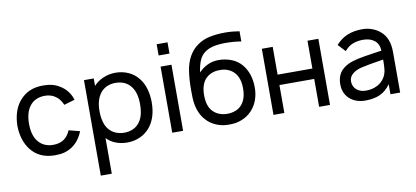

<svg xmlns="http://www.w3.org/2000/svg" viewBox="-85 -1056 3482 1609"><g transform="rotate(-10 1656.0 -251.5)"><path d="M459.5 -387.5Q450 -410.5 435 -430.8Q420 -451 401 -463.5Q363.5 -490.5 310.5 -490.5Q270 -490.5 236.8 -475.5Q203.5 -460.5 181 -430Q140.5 -376.5 140.5 -281Q140.5 -186.5 181 -133.5Q203.5 -103.5 236.8 -88.2Q270 -73 310.5 -73Q366 -73 403 -99Q436.5 -122.5 457.5 -171L551 -147Q537.5 -110.5 514.5 -79.2Q491.5 -48 461.5 -27Q445 -15.5 428 -7.5Q411 0.5 392.8 5.8Q374.5 11 354.2 13.2Q334 15.5 310.5 15.5Q177.5 15.5 106.5 -76Q43.5 -157.5 41.5 -281Q44 -409 106.5 -486.5Q145.5 -533.5 195.5 -555.8Q245.5 -578 311.5 -578Q354 -578 387.5 -569.8Q421 -561.5 453 -541.5Q489 -520 514.2 -487Q539.5 -454 551 -414.5Z M1184.5 -282.5Q1184.5 -154 1122 -75Q1104.5 -53 1082.8 -36.2Q1061 -19.5 1036 -8Q1011 3.5 983.2 9.5Q955.5 15.5 927 15.5Q874 15.5 829 -1.5Q784 -18.5 751 -53V250H657.5V-562.5H740.5V-499Q775 -536.5 824 -557.2Q873 -578 927 -578Q986 -578 1036.8 -555.2Q1087.5 -532.5 1122 -488.5Q1154.5 -448 1169.5 -394.2Q1184.5 -340.5 1184.5 -282.5ZM1085.5 -282.5Q1085.5 -379.5 1046 -431.5Q1023.5 -463 989.8 -478.5Q956 -494 912.5 -494Q873 -494 840 -479.5Q807 -465 784.5 -436.5Q740.5 -381.5 740.5 -282.5Q740.5 -235.5 751.2 -194.8Q762 -154 784.5 -127Q807.5 -98.5 841.8 -84.2Q876 -70 915.5 -70Q956 -70 990.2 -85.5Q1024.5 -101 1047 -132.5Q1085.5 -184 1085.5 -282.5Z M1402 -753V-657.5H1309.5V-753ZM1402 -562.5V0H1309.5V-562.5Z M1993 -450Q2025 -411 2040.8 -361.5Q2056.5 -312 2056.5 -257.5Q2057.5 -201.5 2040 -151Q2022.5 -100.5 1986.5 -61.5Q1949 -22 1897.8 -2.2Q1846.5 17.5 1789.5 15.5Q1762 16 1735.2 11Q1708.5 6 1682.5 -5Q1630.5 -27 1595 -68.5Q1532 -140.5 1528 -262.5L1527 -324Q1527 -411.5 1537.5 -483.5Q1558.5 -623.5 1653 -691.5Q1700 -725 1759.2 -737.5Q1818.5 -750 1892 -750Q1950 -750 2012.5 -739.5V-653Q1948.5 -663.5 1879 -663.5Q1760.5 -663.5 1704.5 -623Q1669 -598 1651.8 -556.2Q1634.5 -514.5 1627 -456.5Q1660.5 -492.5 1703.2 -512.5Q1746 -532.5 1796 -532.5Q1855.5 -532.5 1907 -512Q1958.5 -491.5 1993 -450ZM1666.5 -396Q1627 -349 1627 -263.5Q1627 -173.5 1666.5 -129Q1689 -103 1721.5 -89.5Q1754 -76 1793 -76Q1830.5 -76 1863.8 -89Q1897 -102 1918 -128Q1958.5 -176 1958.5 -262.5Q1958.5 -350 1918 -396Q1895.5 -422 1863 -435.5Q1830.5 -449 1793 -448Q1755.5 -449 1722.2 -435.5Q1689 -422 1666.5 -396Z M2652 -562.5V0H2559.5V-237.5H2263.5V0H2171V-562.5H2263.5V-326H2559.5V-562.5Z M3166.5 0V-85.5Q3128 -31.5 3076.5 -8Q3025 15.5 2952 15.5Q2869.5 15.5 2818 -31Q2766.5 -78 2766.5 -155Q2766.5 -209.5 2789.8 -248Q2813 -286.5 2865.5 -312.5Q2904 -330 2952.5 -340.5Q2977.5 -346 3011.5 -351.5Q3045.5 -357 3089.5 -363.5L3155 -373Q3153 -430 3116 -459.8Q3079 -489.5 3018.5 -489.5Q2971 -489.5 2931.8 -474.5Q2892.5 -459.5 2860.5 -421L2802 -483.5Q2845.5 -533 2901.2 -555.5Q2957 -578 3028 -578Q3071.5 -578 3111.5 -563.2Q3151.5 -548.5 3180 -523Q3249 -465 3249 -343.5V0ZM3156.5 -297Q3086.5 -286 3041.5 -278Q2996.5 -270 2975 -264.5Q2923.5 -254 2891.5 -228Q2859.5 -202 2859.5 -163.5Q2859.5 -120.5 2890.5 -92.5Q2922 -65.5 2970 -65.5Q3025.5 -65.5 3068.5 -88.2Q3111.5 -111 3134.5 -153Q3148.5 -180 3152.5 -210Q3154.5 -225.5 3155.5 -247Q3156.5 -268.5 3156.5 -297Z"/></g></svg>

Font: Russisch Sans Medium
Style: Regular
Weight: 500
Width: 4
Designer: Michael Sharanda (font) & Cristiano Sobral (main changes)
Foundry: Michael Sharanda
Version: Version 2.00;September 8, 2020;FontCreator 13.0.0.2681 64-bi